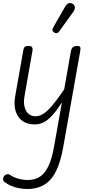

<svg xmlns="http://www.w3.org/2000/svg" viewBox="-38 -799 588 1247"><path d="M140.5 428.5Q95.5 428.5 56.5 416Q17.5 403.5 -9 382.5Q-18 375.5 -18.2 364.5Q-18.5 353.5 -10 343Q-4 335 6.8 332.8Q17.5 330.5 27 337Q48 351.5 79 360.8Q110 370 142 370Q190.5 370 223.5 347.2Q256.5 324.5 278.2 276.2Q300 228 313.5 151L364 -134Q315.5 -57.5 275.2 -24.2Q235 9 188.5 9Q115 9 80.8 -41.2Q46.5 -91.5 60.5 -173L114 -476Q115 -482 119.8 -491.2Q124.5 -500.5 148 -500.5Q167 -500.5 171 -491Q175 -481.5 173.5 -473L120.5 -170.5Q111 -119 130.5 -81.5Q150 -44 193.5 -44Q235 -44 278.8 -89.2Q322.5 -134.5 379 -219L422.5 -467Q425 -479 429.8 -486.2Q434.5 -493.5 443 -497Q451.5 -500.5 464.5 -500.5Q479 -500.5 482.5 -493.5Q486 -486.5 483.5 -470L373 154.5Q347 302 291.5 365.2Q236 428.5 140.5 428.5ZM315.5 -587Q307.5 -592 303.5 -599.5Q299.5 -607 308.5 -622.5L385.5 -756.5Q398 -778 413.2 -778.8Q428.5 -779.5 437.5 -772Q449 -761.5 448.5 -748.8Q448 -736 439.5 -724L347 -596Q338 -583.5 330.2 -583.2Q322.5 -583 315.5 -587Z"/></svg>

Font: Edu AU VIC WA NT Hand
Style: Regular
Weight: 400
Designer: Tina and Corey Anderson, Eben Sorkin, Mirko Velimirovic
Foundry: Google for Education
Version: Version 1.001